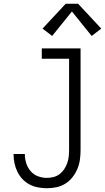

<svg xmlns="http://www.w3.org/2000/svg" viewBox="-20 -992 558 1020"><path d="M229 8Q206 8 182 3.5Q158 -1 137 -12Q116 -23 99.5 -40.5Q83 -58 72.5 -79.5Q62 -101 57 -124.5Q52 -148 52 -172Q52 -172 52 -173Q52 -174 52 -174H112Q112 -174 112 -173.5Q112 -173 112 -173Q112 -148 119.5 -124.5Q127 -101 143 -82.5Q159 -64 182 -55.5Q205 -47 229 -47Q247 -47 264.5 -51.5Q282 -56 296.5 -67Q311 -78 321 -93Q331 -108 337 -125Q343 -142 345 -159.5Q347 -177 347 -195V-680H202V-735H408V-195Q408 -169 404.5 -143.5Q401 -118 391 -94.5Q381 -71 365 -50.5Q349 -30 327.5 -16.5Q306 -3 280.5 2.5Q255 8 229 8ZM257 -801 206 -840 329 -972H395L518 -840L467 -801L362 -931Z"/></svg>

Font: Iosevka Slab Light
Style: Regular
Weight: 300
Monospace: yes
Designer: Belleve Invis
Foundry: Belleve Invis
Version: Version 11.1.0; ttfautohint (v1.8.3)